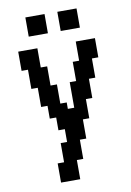

<svg xmlns="http://www.w3.org/2000/svg" viewBox="-90 -681 632 924"><g transform="rotate(-10 226.0 -219.0)"><path d="M131.8 187.5V93.8H163.1V0H194.3V-62.5H163.1V-125H131.8V-187.5H100.6V-281.2H69.3V-375H38.1V-468.8H131.8V-375H163.1V-281.2H194.3V-187.5H225.6V-156.2H256.8V-281.2H288.1V-375H319.3V-468.8H413.1V-375H381.8V-281.2H350.6V-187.5H319.3V-93.8H288.1V0H256.8V93.8H225.6V187.5ZM100.6 -531.2V-625H194.3V-531.2ZM256.8 -531.2V-625H350.6V-531.2Z"/></g></svg>

Font: Terminal Grotesque
Style: Regular
Weight: 400
Designer: Raphaël Bastide
Foundry: http://raphaelbastide.com
Version: Version 1.0